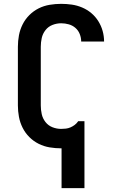

<svg xmlns="http://www.w3.org/2000/svg" viewBox="-20 -763 640 998"><path d="M300 215V8H298Q268 8 238 3Q208 -2 181 -15.5Q154 -29 132.5 -50.5Q111 -72 97.5 -99Q84 -126 78.5 -155.5Q73 -185 73 -215V-520Q73 -550 78.5 -579.5Q84 -609 97.5 -636Q111 -663 132.5 -684.5Q154 -706 181 -719.5Q208 -733 238 -738Q268 -743 298 -743Q326 -743 353.5 -739Q381 -735 407 -724Q433 -713 454.5 -695Q476 -677 491 -653Q506 -629 513.5 -602Q521 -575 521 -547H402Q402 -567 394.5 -586Q387 -605 372 -618Q357 -631 337.5 -636.5Q318 -642 298 -642Q275 -642 253 -633.5Q231 -625 216.5 -606.5Q202 -588 197 -565.5Q192 -543 192 -520V-215Q192 -192 197 -169.5Q202 -147 216.5 -128.5Q231 -110 253 -101.5Q275 -93 298 -93Q310 -93 322.5 -94.5Q335 -96 346.5 -101Q358 -106 368 -113.5Q378 -121 385 -131L386 -133H419V215Z"/></svg>

Font: Iosevka Fixed Extended
Style: Bold
Weight: 700
Width: 7
Monospace: yes
Designer: Belleve Invis
Foundry: Belleve Invis
Version: Version 24.1.1; ttfautohint (v1.8.4)